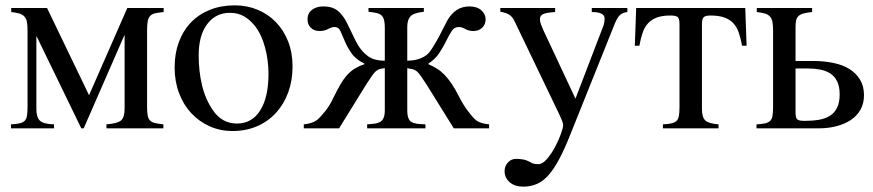

<svg xmlns="http://www.w3.org/2000/svg" viewBox="-20 -480 3265 718"><path d="M592 -435Q573 -433 561 -430.5Q549 -428 542 -421Q535 -414 532.5 -401Q530 -388 530 -366V-79Q530 -59 532.5 -47Q535 -35 542 -28.5Q549 -22 561 -19.5Q573 -17 591 -15V0H378V-15Q419 -18 432.5 -29.5Q446 -41 446 -74V-348H445L293 0H284L117 -344H116V-72Q116 -42 129 -29Q142 -16 182 -15V0H21V-15Q40 -16 52 -18.5Q64 -21 71 -27Q78 -33 80.5 -45Q83 -57 83 -79V-366Q83 -386 80.5 -398.5Q78 -411 71 -418.5Q64 -426 52 -429.5Q40 -433 22 -435V-450H156L313 -124L456 -450H592Z M1074 -231Q1074 -179 1058 -135Q1042 -91 1012.5 -58.5Q983 -26 941.5 -8Q900 10 849 10Q804 10 764.5 -7.5Q725 -25 695.5 -56.5Q666 -88 649.5 -132Q633 -176 633 -228Q633 -280 649 -323Q665 -366 694.5 -396.5Q724 -427 765.5 -443.5Q807 -460 858 -460Q904 -460 943.5 -443.5Q983 -427 1012 -397Q1041 -367 1057.5 -325Q1074 -283 1074 -231ZM984 -204Q984 -255 971 -303Q958 -351 934 -382Q916 -405 893.5 -418.5Q871 -432 839 -432Q787 -432 755 -390Q723 -348 723 -273Q723 -213 735.5 -161Q748 -109 776 -68Q810 -18 866 -18Q922 -18 953 -67Q984 -116 984 -204Z M1677 0 1575 -164Q1562 -184 1554 -195.5Q1546 -207 1539 -213Q1532 -219 1524 -221Q1516 -223 1503 -225V-67Q1503 -41 1512 -29.5Q1521 -18 1551 -16L1571 -15V0H1353V-15L1376 -17Q1399 -19 1409 -30Q1419 -41 1419 -67V-225Q1408 -224 1400.5 -222Q1393 -220 1386 -214Q1379 -208 1371 -196.5Q1363 -185 1350 -165L1248 0H1116V-15Q1150 -18 1169 -34Q1179 -43 1196 -64Q1213 -85 1227 -115Q1242 -146 1255 -167.5Q1268 -189 1281.5 -203Q1295 -217 1310 -225.5Q1325 -234 1343 -240V-242Q1310 -258 1294 -281.5Q1278 -305 1269 -327Q1260 -349 1253 -364Q1246 -379 1231 -379Q1221 -379 1207 -371.5Q1193 -364 1175 -364Q1155 -364 1142.5 -376Q1130 -388 1130 -408Q1130 -431 1147 -443.5Q1164 -456 1189 -456Q1224 -456 1244 -439Q1264 -422 1278 -393Q1293 -363 1310 -327.5Q1327 -292 1356 -270Q1379 -253 1419 -253V-377Q1419 -395 1416 -406Q1413 -417 1406 -423Q1399 -429 1387.5 -431.5Q1376 -434 1358 -436V-450H1565V-436Q1527 -432 1515 -419Q1503 -406 1503 -379V-253Q1541 -253 1569 -270Q1581 -277 1591.5 -292.5Q1602 -308 1612.5 -326.5Q1623 -345 1633 -365Q1643 -385 1652 -402Q1682 -456 1735 -456Q1764 -456 1780 -441.5Q1796 -427 1796 -408Q1796 -388 1783 -376Q1770 -364 1750 -364Q1733 -364 1720 -371.5Q1707 -379 1696 -379Q1679 -379 1669.5 -364.5Q1660 -350 1649.5 -328.5Q1639 -307 1624 -283.5Q1609 -260 1582 -242V-240Q1600 -232 1614.5 -223Q1629 -214 1642.5 -200Q1656 -186 1669.5 -166Q1683 -146 1698 -116Q1713 -87 1730 -64.5Q1747 -42 1756 -34Q1773 -18 1809 -15V0Z M2326 -435Q2308 -433 2297.5 -423Q2287 -413 2276 -384L2112 25Q2091 78 2071.5 114.5Q2052 151 2032 174Q2012 197 1988.5 207.5Q1965 218 1937 218Q1905 218 1886 201.5Q1867 185 1867 160Q1867 141 1879.5 127.5Q1892 114 1910 114Q1924 114 1937 116.5Q1950 119 1964 127Q1972 132 1980 133Q1988 134 1993 134Q2009 134 2025.5 114.5Q2042 95 2055.5 70Q2069 45 2077.5 21Q2086 -3 2086 -12Q2086 -18 2081.5 -29.5Q2077 -41 2070 -55.5Q2063 -70 2055 -86.5Q2047 -103 2040 -118L1904 -401Q1896 -418 1883.5 -425.5Q1871 -433 1851 -436V-450H2056V-435Q2024 -433 2011.5 -427.5Q1999 -422 1999 -408Q1999 -400 2003 -389Q2007 -378 2012 -367L2132 -111L2237 -385Q2239 -390 2240 -399Q2241 -408 2241 -411Q2241 -435 2193 -435V-450H2326Z M2755 -309Q2750 -337 2742.5 -358.5Q2735 -380 2721.5 -394Q2708 -408 2687.5 -415Q2667 -422 2637 -422Q2617 -422 2611 -415Q2605 -408 2605 -390V-72Q2605 -42 2617 -30Q2629 -18 2667 -15V0H2459V-15Q2478 -16 2490 -18.5Q2502 -21 2509 -27Q2516 -33 2518.5 -45Q2521 -57 2521 -79V-390Q2521 -411 2514 -416.5Q2507 -422 2487 -422Q2458 -422 2438 -415Q2418 -408 2404.5 -394Q2391 -380 2383.5 -358.5Q2376 -337 2371 -309H2354L2359 -450H2767L2772 -309Z M3021 -252Q3060 -252 3095 -245Q3130 -238 3155.5 -222.5Q3181 -207 3196 -182.5Q3211 -158 3211 -124Q3211 -94 3198.5 -71Q3186 -48 3163.5 -32.5Q3141 -17 3109.5 -8.5Q3078 0 3041 0H2809V-15Q2828 -16 2840 -18.5Q2852 -21 2859 -27Q2866 -33 2868.5 -45Q2871 -57 2871 -79V-366Q2871 -386 2868.5 -398.5Q2866 -411 2859 -418.5Q2852 -426 2840 -429.5Q2828 -433 2810 -435V-450H3017V-435Q2997 -433 2984.5 -429.5Q2972 -426 2965.5 -419.5Q2959 -413 2957 -403Q2955 -393 2955 -377V-252ZM2955 -59Q2955 -41 2960.5 -34.5Q2966 -28 2989 -28Q3018 -28 3042 -32Q3066 -36 3083.5 -47Q3101 -58 3110.5 -77.5Q3120 -97 3120 -127Q3120 -157 3110.5 -176Q3101 -195 3084.5 -205.5Q3068 -216 3046 -220Q3024 -224 3000 -224H2955Z"/></svg>

Font: STIXGeneralUnicodeRegular
Style: Regular
Weight: 400
Designer: MicroPress Inc., with final additions and corrections provided by Coen Hoffman, Elsevier (retired)
Version: Version 1.1.0